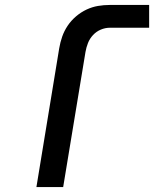

<svg xmlns="http://www.w3.org/2000/svg" viewBox="-20 -755 640 775"><path d="M127 0 219 -560Q223 -584 231 -607Q239 -630 253 -651Q267 -672 287 -689Q307 -706 329.5 -716.5Q352 -727 375.5 -731Q399 -735 423 -735H582V-643H423Q405 -643 387 -635.5Q369 -628 355.5 -613.5Q342 -599 335 -581Q328 -563 325 -545L235 0Z"/></svg>

Font: Iosevka Aile Semibold
Style: Italic
Weight: 600
Italic angle: -9°
Designer: Belleve Invis
Foundry: Belleve Invis
Version: Version 31.1.0; ttfautohint (v1.8.4)